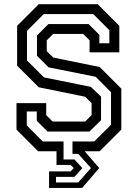

<svg xmlns="http://www.w3.org/2000/svg" viewBox="-20 -720 656 914"><path d="M213.5 174.5V96H316L331 80L316 65H249V0H161.5L58.5 -103V-229H200V-172L230.5 -141.5H385.5L416 -172V-229L385.5 -259.5L164.5 -304.5L61.5 -407.5V-597L164.5 -700H445L548 -597V-471H406.5V-528L376 -558.5H233.5L202.5 -528V-476.5L233.5 -446L454.5 -401L557.5 -298V-103L454.5 0H383L452.5 80L371 174.5ZM246.5 148.5H352.5L413 80L352.5 12.5H325V-46.5H428.5L508.5 -126V-281L435.5 -354.5L211 -399.5L156 -454.5V-551L210.5 -605.5H401.5L453 -554.5V-514H500.5V-576.5L424 -653H188L108.5 -573V-432.5L189.5 -351.5L412.5 -306.5L461 -260V-148L406 -94H206.5L155 -145V-189.5H107.5V-123L183.5 -46.5H282.5V39H334.5L372 80L334.5 122H246.5Z"/></svg>

Font: Tourney Medium
Style: Regular
Weight: 500
Designer: Tyler Finck
Foundry: Etcetera Type Co
Version: Version 1.015